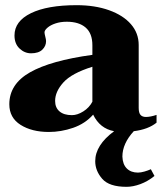

<svg xmlns="http://www.w3.org/2000/svg" viewBox="-20 -500 634 742"><path d="M497 7Q453 55 453 105Q454 135 470 151Q486 167 513 167Q524 167 538 163Q552 159 563 154L577 180Q551 201 522.5 211.5Q494 222 469 222Q402 222 375 191Q348 160 348 123Q348 61 421 7Q366 -3 340 -57Q309 -22 262.5 -6Q216 10 169 10Q103 10 59.5 -17.5Q16 -45 16 -97Q16 -175 96 -220.5Q176 -266 337 -288V-325Q337 -371 311 -393.5Q285 -416 238 -416Q214 -416 194.5 -409.5Q175 -403 163.5 -393Q152 -383 152 -375Q152 -370 155 -358.5Q158 -347 158 -341Q158 -322 143.5 -308Q129 -294 100 -294Q75 -294 55.5 -312.5Q36 -331 36 -363Q36 -418 99.5 -449Q163 -480 276 -480Q347 -480 401.5 -460.5Q456 -441 486 -406.5Q516 -372 516 -326V-83Q516 -64 523 -56Q530 -48 544 -48Q561 -48 585 -56V-26Q553 0 497 7ZM337 -242Q257 -217 225 -181.5Q193 -146 193 -110Q193 -84 210 -69.5Q227 -55 258 -55Q279 -55 302 -69.5Q325 -84 337 -107Z"/></svg>

Font: Taviraj Bold
Style: Regular
Weight: 700
Designer: Katatrad Team
Foundry: CadsonDemak
Version: Version 1.030